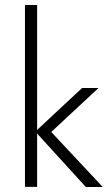

<svg xmlns="http://www.w3.org/2000/svg" viewBox="-20 -750 437 770"><path d="M392.1 0 185.5 -220.7 375 -397H309.1L128.9 -229V-730H80.1V-0.5H128.9V-214.4L324.2 0Z"/></svg>

Font: Now Light
Style: Regular
Weight: 300
Designer: Alfredo Marco Pradil
Foundry: Alfredo Marco Pradil
Version: Version 1.200;hotconv 1.0.109;makeotfexe 2.5.65596